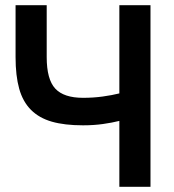

<svg xmlns="http://www.w3.org/2000/svg" viewBox="-20 -720 670 740"><path d="M440 -254Q412 -247 376.5 -242Q341 -237 300 -237Q229 -237 180 -251Q131 -265 99.5 -296.5Q68 -328 54 -378Q40 -428 40 -500V-700H160V-500Q160 -414 193 -378.5Q226 -343 300 -343Q340 -343 376 -348Q412 -353 440 -360V-700H560V0H440Z"/></svg>

Font: PT Root UI Web Bold
Style: Regular
Weight: 700
Designer: Vitaly Kuzmin
Foundry: ParaType Ltd.
Version: Version 1.000W